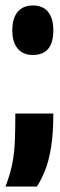

<svg xmlns="http://www.w3.org/2000/svg" viewBox="-40 -552 220 702"><path d="M-20 130Q-2 84 5.5 43.5Q13 3 14.5 -40.5Q16 -84 16 -137H155Q155 -63 146.5 -12Q138 39 124 73Q110 107 95 130ZM80 -351Q44 -351 24.5 -374.5Q5 -398 5 -441Q5 -485 24.5 -508.5Q44 -532 80 -532Q117 -532 136 -508.5Q155 -485 155 -441Q155 -351 80 -351Z"/></svg>

Font: Bricolage Grotesque 12pt Condensed ExtraBold
Style: Regular
Weight: 800
Width: 3
Designer: Mathieu Triay
Foundry: Atelier Triay
Version: Version 1.001; ttfautohint (v1.8.4.7-5d5b);gftools[0.9.33.de